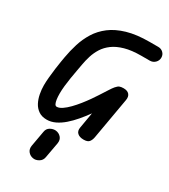

<svg xmlns="http://www.w3.org/2000/svg" viewBox="-305 -1116 1403 1597"><g transform="rotate(30 396.0 -317.0)"><path d="M222.5 9.5Q175.5 9.5 144 -12Q112.5 -33.5 94.2 -68.2Q76 -103 68 -144.8Q60 -186.5 60 -227Q60 -261.5 64.2 -306Q68.5 -350.5 74.2 -393.8Q80 -437 85.5 -469.5Q91 -502 93 -513.5Q105 -583 126 -650.2Q147 -717.5 184 -777Q221 -836.5 280.5 -881.8Q340 -927 428.5 -953Q517 -979 642 -979H724.5Q753 -979 772.2 -960.5Q791.5 -942 791.5 -914Q791.5 -885.5 771 -865Q750.5 -844.5 719.5 -844.5H639.5Q547.5 -844.5 483.2 -826.2Q419 -808 376.8 -776.8Q334.5 -745.5 309.2 -705.5Q284 -665.5 270.2 -621.5Q256.5 -577.5 249 -534Q244 -505.5 237 -467.8Q230 -430 223.2 -388.5Q216.5 -347 212.2 -306.8Q208 -266.5 208 -233.5Q208 -202.5 211.5 -177.8Q215 -153 222.2 -139Q229.5 -125 241.5 -125Q264.5 -125 292.2 -143.8Q320 -162.5 349.5 -192.8Q379 -223 407 -258.2Q435 -293.5 458.5 -327Q482 -360.5 497.5 -385Q526.5 -429.5 545.2 -459.2Q564 -489 578 -505.5Q595.5 -526 610.2 -531.5Q625 -537 647.5 -537Q685 -537 702.2 -516.8Q719.5 -496.5 713 -461L643.5 -63.5Q638.5 -36 624.2 -18Q610 0 571 0Q532 0 511.5 -19.2Q491 -38.5 497.5 -73.5L523.5 -224.5Q490.5 -178.5 454.8 -136.5Q419 -94.5 381 -61.5Q343 -28.5 303.2 -9.5Q263.5 9.5 222.5 9.5ZM285 344Q256.5 339.5 237.5 317Q218.5 294.5 224 259.5L250.5 111Q255.5 78 281.8 62.8Q308 47.5 335.5 50Q366 53.5 386 75.8Q406 98 400.5 133.5L373.5 282.5Q368 316 339.8 332.5Q311.5 349 285 344Z"/></g></svg>

Font: Edu QLD Hand
Style: Regular
Weight: 400
Designer: Tina and Corey Anderson, Eben Sorkin
Foundry: Sorkin Type Co.
Version: Version 2.000